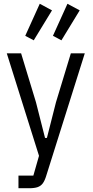

<svg xmlns="http://www.w3.org/2000/svg" viewBox="-20 -799 491 1019"><path d="M277 -256 356 -516H430L226 132Q218 159 207.5 173.5Q197 188 180 194Q163 200 134 200H78V133H157L187 28L16 -516H92L171 -256L219 -67H229ZM256 -744 159 -585 114 -609 191 -779ZM403 -744 306 -585 261 -609 338 -779Z"/></svg>

Font: IBM Plex Sans Condensed
Style: Regular
Weight: 400
Width: 3
Designer: Mike Abbink, Paul van der Laan, Pieter van Rosmalen
Foundry: Bold Monday
Version: Version 3.201